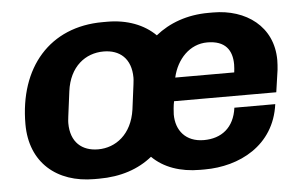

<svg xmlns="http://www.w3.org/2000/svg" viewBox="-43 -583 1032 655"><g transform="rotate(-5 473.0 -255.5)"><path d="M346 -521H330C148 -521 37 -391 37 -197C37 -65 127 10 255 10H271C346 10 407 -11 454 -49C493 -10 550 10 617 10H633C751 10 873 -50 892 -191H752C743 -123 699 -90 639 -90C577 -90 544 -131 544 -186C544 -193 546 -219 549 -231H899L910 -307C911 -318 912 -329 912 -340C912 -456 820 -521 708 -521H692C619 -521 557 -498 510 -460C471 -499 413 -521 346 -521ZM405 -215C393 -131 337 -90 277 -90C222 -90 183 -122 183 -188C183 -196 184 -205 196 -296C207 -380 262 -421 324 -421C379 -421 418 -389 418 -323C418 -315 417 -306 405 -215ZM679 -421C741 -421 764 -387 764 -338C764 -329 763 -320 762 -311H560C574 -373 619 -421 679 -421Z"/></g></svg>

Font: Chivo
Style: Bold Italic
Weight: 700
Italic angle: -8°
Designer: Hector Gatti
Foundry: Omnibus-Type
Version: Version 1.003;PS 001.003;hotconv 1.0.70;makeotf.lib2.5.58329